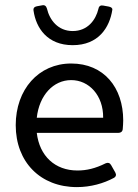

<svg xmlns="http://www.w3.org/2000/svg" viewBox="-20 -724 544 757"><path d="M266.6 -545.9C368.2 -545.9 412.1 -615.2 422.9 -685.5C423.8 -692.4 418 -696.3 408.2 -698.2L386.7 -702.1C377 -704.1 370.1 -700.2 368.2 -689.5C357.4 -644.5 325.2 -601.6 266.6 -601.6C209 -601.6 175.8 -644.5 165 -690.4C162.1 -700.2 156.2 -705.1 146.5 -703.1L125 -699.2C115.2 -697.3 110.4 -691.4 112.3 -681.6C122.1 -613.3 167 -545.9 266.6 -545.9ZM465.8 -249C465.8 -378.9 389.6 -473.6 260.7 -473.6C131.8 -473.6 42 -371.1 42 -230.5C42 -85 139.6 13.7 283.2 13.7C337.9 13.7 388.7 -1 428.7 -22.5C437.5 -27.3 439.5 -35.2 434.6 -43.9L418 -73.2C413.1 -82 405.3 -84 396.5 -80.1C355.5 -59.6 321.3 -51.8 285.2 -51.8C197.3 -51.8 135.7 -108.4 125 -200.2H447.3C456.1 -200.2 462.9 -205.1 463.9 -214.8C464.8 -226.6 465.8 -238.3 465.8 -249ZM386.7 -259.8H125C134.8 -348.6 190.4 -408.2 260.7 -408.2C331.1 -408.2 387.7 -347.7 386.7 -259.8Z"/></svg>

Font: Ed Sans Neue
Style: Regular
Weight: 400
Designer: Stephen Hutchings
Version: Version 1.004;PS 001.004;hotconv 1.0.88;makeotf.lib2.5.64775